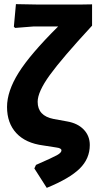

<svg xmlns="http://www.w3.org/2000/svg" viewBox="-20 -722 465 928"><path d="M206 186 146 92 154 75Q234 40 255.5 28Q277 16 277 5Q277 -6 253 -9L189 -19Q104 -30 59 -78.5Q14 -127 14 -205Q14 -281 70 -370.5Q126 -460 261 -594H141L53 -587L47 -593L57 -702L167 -700H365L425 -701V-598Q279 -440 220.5 -359Q162 -278 162 -230Q162 -162 239 -147L305 -135Q356 -126 385 -95.5Q414 -65 414 -21Q414 45 365 93Q316 141 206 186Z"/></svg>

Font: Alegreya Sans SC ExtraBold
Style: Regular
Weight: 800
Designer: Juan Pablo del Peral
Foundry: Huerta Tipografica
Version: Version 2.007